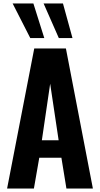

<svg xmlns="http://www.w3.org/2000/svg" viewBox="-20 -1090 578 1110"><path d="M21 0 178 -810H361L517 0H364L335 -178H207L176 0ZM222 -279H319L270 -606ZM155 -870 53 -1070H173L236 -870ZM320 -870 232 -1070H344L399 -870Z"/></svg>

Font: Oswald SemiBold
Style: Regular
Weight: 600
Designer: Vernon Adams
Foundry: Vernon Adams
Version: Version 4.100; ttfautohint (v1.8.1.43-b0c9)